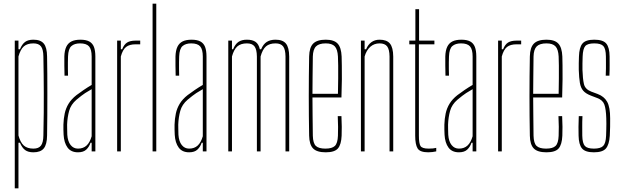

<svg xmlns="http://www.w3.org/2000/svg" viewBox="-20 -820 3368 1040"><path d="M60 200V-600H80V-553H88Q99.5 -581 116 -593Q132.5 -605 161 -605Q200 -605 217.2 -584Q234.5 -563 235 -514Q236 -474 236.2 -421.2Q236.5 -368.5 236.5 -310.2Q236.5 -252 236.2 -194.2Q236 -136.5 235 -86Q234.5 -37.5 217.2 -16.2Q200 5 161 5Q132.5 5 116 -7.2Q99.5 -19.5 88 -47H80V200ZM161 -15Q189.5 -15 202 -31.5Q214.5 -48 215 -86Q216.5 -154.5 217 -211.2Q217.5 -268 217.2 -317.8Q217 -367.5 216.5 -415.2Q216 -463 215 -514Q214.5 -552.5 202 -568.8Q189.5 -585 161 -585Q128 -585 109.2 -568.8Q90.5 -552.5 80 -514V-86Q90.5 -48 109.2 -31.5Q128 -15 161 -15Z M402.5 5Q364.5 5 345.8 -20.8Q327 -46.5 324.5 -90Q324 -105 323.5 -118Q323 -131 323.5 -145Q324.5 -177 330.5 -205.2Q336.5 -233.5 351.5 -258.2Q366.5 -283 394.5 -305Q412.5 -318.5 433.8 -333Q455 -347.5 476.5 -360V-514Q476.5 -552.5 462.2 -568.8Q448 -585 413.5 -585Q383.5 -585 366.8 -570.5Q350 -556 348.5 -514Q348 -499.5 347.8 -482.2Q347.5 -465 347.8 -446.5Q348 -428 348.5 -410H329.5Q329 -437 328.5 -464.8Q328 -492.5 328.5 -514Q329.5 -546.5 339 -566.5Q348.5 -586.5 367.5 -595.8Q386.5 -605 415.5 -605Q445.5 -605 463.2 -595.5Q481 -586 488.8 -566Q496.5 -546 496.5 -514V0H476.5V-47H470.5Q463 -24.5 447.5 -9.8Q432 5 402.5 5ZM402.5 -15Q431 -15 449 -31.8Q467 -48.5 476.5 -82V-337Q460 -328 441.2 -315.8Q422.5 -303.5 394.5 -280Q364 -254 354.5 -219.5Q345 -185 343.5 -145Q343.5 -137 343.8 -121.5Q344 -106 344.5 -90Q347 -54 362.5 -34.5Q378 -15 402.5 -15Z M614.5 0V-600H634.5V-553H641.5Q652 -579.5 668.8 -589.8Q685.5 -600 714.5 -600Q720.5 -600 727 -600Q733.5 -600 739.5 -600V-580H714.5Q681 -580 662.8 -565.5Q644.5 -551 634.5 -514V0Z M806.5 0V-800H826.5V0Z M1004.5 5Q966.5 5 947.8 -20.8Q929 -46.5 926.5 -90Q926 -105 925.5 -118Q925 -131 925.5 -145Q926.5 -177 932.5 -205.2Q938.5 -233.5 953.5 -258.2Q968.5 -283 996.5 -305Q1014.5 -318.5 1035.8 -333Q1057 -347.5 1078.5 -360V-514Q1078.5 -552.5 1064.2 -568.8Q1050 -585 1015.5 -585Q985.5 -585 968.8 -570.5Q952 -556 950.5 -514Q950 -499.5 949.8 -482.2Q949.5 -465 949.8 -446.5Q950 -428 950.5 -410H931.5Q931 -437 930.5 -464.8Q930 -492.5 930.5 -514Q931.5 -546.5 941 -566.5Q950.5 -586.5 969.5 -595.8Q988.5 -605 1017.5 -605Q1047.5 -605 1065.2 -595.5Q1083 -586 1090.8 -566Q1098.5 -546 1098.5 -514V0H1078.5V-47H1072.5Q1065 -24.5 1049.5 -9.8Q1034 5 1004.5 5ZM1004.5 -15Q1033 -15 1051 -31.8Q1069 -48.5 1078.5 -82V-337Q1062 -328 1043.2 -315.8Q1024.5 -303.5 996.5 -280Q966 -254 956.5 -219.5Q947 -185 945.5 -145Q945.5 -137 945.8 -121.5Q946 -106 946.5 -90Q949 -54 964.5 -34.5Q980 -15 1004.5 -15Z M1216.5 0V-600H1236.5V-553H1242.5Q1254 -581 1271.5 -593Q1289 -605 1317.5 -605Q1347.5 -605 1364.5 -593Q1381.5 -581 1387.5 -553H1394.5Q1406 -581 1425 -593Q1444 -605 1472.5 -605Q1511.5 -605 1528.8 -584Q1546 -563 1546.5 -514V0H1526.5V-514Q1526 -552.5 1513.5 -568.8Q1501 -585 1472.5 -585Q1439.5 -585 1420.8 -568.8Q1402 -552.5 1391.5 -514V0H1371.5V-514Q1371 -552.5 1358.5 -568.8Q1346 -585 1317.5 -585Q1284.5 -585 1265.8 -568.8Q1247 -552.5 1236.5 -514V0Z M1744.5 5Q1696 5 1675.8 -16Q1655.5 -37 1654.5 -85Q1653.5 -138.5 1653 -192.2Q1652.5 -246 1652.5 -299.5Q1652.5 -353 1653 -406.8Q1653.5 -460.5 1654.5 -514Q1655.5 -563 1676.5 -584Q1697.5 -605 1744.5 -605Q1789 -605 1808.8 -584Q1828.5 -563 1830.5 -514Q1831 -496 1831.5 -465Q1832 -434 1831.8 -390.5Q1831.5 -347 1829.5 -292H1672.5Q1672.5 -245.5 1673.2 -196Q1674 -146.5 1674.5 -85Q1675.5 -44 1691 -29.5Q1706.5 -15 1742.5 -15Q1778.5 -15 1793.8 -29.5Q1809 -44 1810.5 -85Q1811.5 -107.5 1811.2 -133.2Q1811 -159 1809.5 -191H1829.5Q1831 -159 1831.2 -133Q1831.5 -107 1830.5 -85Q1828.5 -37 1810.5 -16Q1792.5 5 1744.5 5ZM1672.5 -312H1810.5Q1811.5 -356.5 1811.8 -395.5Q1812 -434.5 1811.8 -464.8Q1811.5 -495 1810.5 -514Q1808.5 -552.5 1793.5 -568.8Q1778.5 -585 1744.5 -585Q1708 -585 1691.8 -568.8Q1675.5 -552.5 1674.5 -514Q1674 -455 1673.2 -406.5Q1672.5 -358 1672.5 -312Z M1935 0V-600H1955V-553H1963Q1973 -578 1991.8 -591.5Q2010.5 -605 2036 -605Q2075 -605 2092.2 -584Q2109.5 -563 2110 -514V0H2090V-514Q2089.5 -552.5 2077 -568.8Q2064.5 -585 2036 -585Q2007 -585 1986 -566.8Q1965 -548.5 1955 -514V0Z M2300 5Q2255 5 2242 -16Q2229 -37 2229 -85V-580H2197V-600H2230V-770H2250V-600H2333V-580H2249V-85Q2249 -44 2257.5 -29.5Q2266 -15 2302 -15Q2318 -15 2325.2 -16Q2332.5 -17 2343 -19V0Q2333.5 2 2322.5 3.5Q2311.5 5 2300 5Z M2466 5Q2428 5 2409.2 -20.8Q2390.5 -46.5 2388 -90Q2387.5 -105 2387 -118Q2386.5 -131 2387 -145Q2388 -177 2394 -205.2Q2400 -233.5 2415 -258.2Q2430 -283 2458 -305Q2476 -318.5 2497.2 -333Q2518.5 -347.5 2540 -360V-514Q2540 -552.5 2525.8 -568.8Q2511.5 -585 2477 -585Q2447 -585 2430.2 -570.5Q2413.5 -556 2412 -514Q2411.5 -499.5 2411.2 -482.2Q2411 -465 2411.2 -446.5Q2411.5 -428 2412 -410H2393Q2392.5 -437 2392 -464.8Q2391.5 -492.5 2392 -514Q2393 -546.5 2402.5 -566.5Q2412 -586.5 2431 -595.8Q2450 -605 2479 -605Q2509 -605 2526.8 -595.5Q2544.5 -586 2552.2 -566Q2560 -546 2560 -514V0H2540V-47H2534Q2526.5 -24.5 2511 -9.8Q2495.5 5 2466 5ZM2466 -15Q2494.5 -15 2512.5 -31.8Q2530.5 -48.5 2540 -82V-337Q2523.5 -328 2504.8 -315.8Q2486 -303.5 2458 -280Q2427.5 -254 2418 -219.5Q2408.5 -185 2407 -145Q2407 -137 2407.2 -121.5Q2407.5 -106 2408 -90Q2410.5 -54 2426 -34.5Q2441.5 -15 2466 -15Z M2678 0V-600H2698V-553H2705Q2715.5 -579.5 2732.2 -589.8Q2749 -600 2778 -600Q2784 -600 2790.5 -600Q2797 -600 2803 -600V-580H2778Q2744.5 -580 2726.2 -565.5Q2708 -551 2698 -514V0Z M2940 5Q2891.5 5 2871.2 -16Q2851 -37 2850 -85Q2849 -138.5 2848.5 -192.2Q2848 -246 2848 -299.5Q2848 -353 2848.5 -406.8Q2849 -460.5 2850 -514Q2851 -563 2872 -584Q2893 -605 2940 -605Q2984.5 -605 3004.2 -584Q3024 -563 3026 -514Q3026.5 -496 3027 -465Q3027.5 -434 3027.2 -390.5Q3027 -347 3025 -292H2868Q2868 -245.5 2868.8 -196Q2869.5 -146.5 2870 -85Q2871 -44 2886.5 -29.5Q2902 -15 2938 -15Q2974 -15 2989.2 -29.5Q3004.5 -44 3006 -85Q3007 -107.5 3006.8 -133.2Q3006.5 -159 3005 -191H3025Q3026.5 -159 3026.8 -133Q3027 -107 3026 -85Q3024 -37 3006 -16Q2988 5 2940 5ZM2868 -312H3006Q3007 -356.5 3007.2 -395.5Q3007.5 -434.5 3007.2 -464.8Q3007 -495 3006 -514Q3004 -552.5 2989 -568.8Q2974 -585 2940 -585Q2903.5 -585 2887.2 -568.8Q2871 -552.5 2870 -514Q2869.5 -455 2868.8 -406.5Q2868 -358 2868 -312Z M3197 5Q3150 5 3132.5 -16Q3115 -37 3114 -85Q3113.5 -107 3113.5 -133Q3113.5 -159 3115 -191H3135Q3133.5 -159.5 3133.8 -134Q3134 -108.5 3134 -85Q3135 -44 3148 -29.5Q3161 -15 3197 -15Q3233 -15 3247.2 -29.5Q3261.5 -44 3263 -85Q3263.5 -101 3264 -117.5Q3264.5 -134 3264.5 -149.8Q3264.5 -165.5 3264 -179Q3262.5 -228.5 3253.8 -253.2Q3245 -278 3215 -289L3181 -302Q3152.5 -313 3139 -328.8Q3125.5 -344.5 3121 -371.2Q3116.5 -398 3115 -442Q3114.5 -461.5 3115 -478Q3115.5 -494.5 3116 -514Q3117.5 -563 3134.8 -584Q3152 -605 3199 -605Q3246.5 -605 3264 -584Q3281.5 -563 3282 -514Q3282 -493 3282.2 -467.8Q3282.5 -442.5 3281 -410H3261Q3262 -431 3262.2 -449Q3262.5 -467 3262.2 -483Q3262 -499 3262 -514Q3261.5 -556 3248.2 -570.5Q3235 -585 3199 -585Q3163 -585 3150.2 -570.5Q3137.5 -556 3136 -514Q3135.5 -493 3135 -476.5Q3134.5 -460 3135 -442Q3136.5 -394 3142.8 -365.5Q3149 -337 3182 -324L3217 -311Q3253 -297.5 3269 -268.2Q3285 -239 3285 -179Q3285 -157.5 3284.8 -132.2Q3284.5 -107 3283 -85Q3280 -37 3262.2 -16Q3244.5 5 3197 5Z"/></svg>

Font: Big Shoulders Display Thin Thin
Style: Regular
Weight: 250
Version: Version 2.002